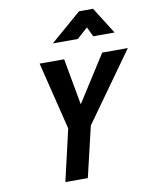

<svg xmlns="http://www.w3.org/2000/svg" viewBox="-99 -1004 859 1078"><g transform="rotate(-10 330.5 -465.5)"><path d="M251 -779 427 -931H507L603 -779H481L455 -834L393 -779ZM661 -680 381 -288 313 0H185L253 -294L158 -680H298L346 -415L515 -680Z"/></g></svg>

Font: Titillium Web
Style: Bold Italic
Weight: 700
Italic angle: -13°
Version: Version 1.001;PS 57.000;hotconv 1.0.70;makeotf.lib2.5.55311